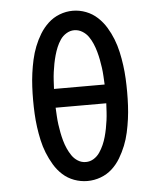

<svg xmlns="http://www.w3.org/2000/svg" viewBox="-53 -791 707 846"><g transform="rotate(-5 300.0 -368.5)"><path d="M300 8Q270 8 241.5 -2.5Q213 -13 191 -33Q169 -53 153.5 -79Q138 -105 127 -132.5Q116 -160 109.5 -189.5Q103 -219 99 -248.5Q95 -278 93.5 -308Q92 -338 92 -368Q92 -397 93.5 -427Q95 -457 99 -486.5Q103 -516 109.5 -545.5Q116 -575 127 -603Q138 -631 153.5 -656.5Q169 -682 191 -702.5Q213 -723 241.5 -734Q270 -745 300 -745Q330 -745 358.5 -734Q387 -723 409 -702.5Q431 -682 446.5 -656.5Q462 -631 473 -603Q484 -575 490.5 -545.5Q497 -516 501 -486.5Q505 -457 506.5 -427Q508 -397 508 -367Q508 -338 506.5 -308Q505 -278 501 -248.5Q497 -219 490.5 -189.5Q484 -160 473 -132.5Q462 -105 446.5 -79Q431 -53 409 -33Q387 -13 358.5 -2.5Q330 8 300 8ZM412 -409Q411 -428 410 -446.5Q409 -465 406.5 -483.5Q404 -502 400.5 -520Q397 -538 392 -556Q387 -574 379.5 -591.5Q372 -609 361.5 -624Q351 -639 334.5 -649Q318 -659 299 -659Q281 -659 264.5 -649Q248 -639 237.5 -623.5Q227 -608 220 -591Q213 -574 208 -556Q203 -538 199.5 -520Q196 -502 193.5 -483.5Q191 -465 190 -446.5Q189 -428 188 -409ZM300 -76Q319 -76 335 -86Q351 -96 361.5 -111.5Q372 -127 379.5 -144Q387 -161 392 -179Q397 -197 400.5 -215Q404 -233 406.5 -251.5Q409 -270 410 -288.5Q411 -307 412 -326H188Q189 -307 190 -288.5Q191 -270 193.5 -251.5Q196 -233 199.5 -215Q203 -197 208 -179Q213 -161 220.5 -144Q228 -127 238.5 -111.5Q249 -96 265 -86Q281 -76 300 -76Z"/></g></svg>

Font: Iosevka Slab Medium Extended
Style: Regular
Weight: 500
Width: 7
Monospace: yes
Designer: Belleve Invis
Foundry: Belleve Invis
Version: Version 11.1.1; ttfautohint (v1.8.3)